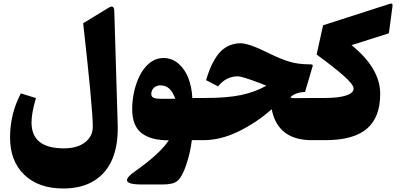

<svg xmlns="http://www.w3.org/2000/svg" viewBox="-20 -803 2294 1100"><path d="M634.8 -739.3C633.8 -765.6 623 -772 602.5 -758.8L456.5 -669.9C493.2 -343.8 511.7 -146 511.7 -77.1C511.7 -49.3 503.4 -25.9 487.3 -6.8C454.1 32.2 404.3 46.9 345.7 46.9C222.2 46.9 160.6 -2.4 160.6 -101.6C160.6 -137.2 168.9 -184.1 186 -241.2L99.6 -268.1C58.1 -189.5 37.6 -105 37.6 -15.1C37.6 75.2 64.9 146.5 119.6 198.7C174.3 251 248.5 276.9 342.3 276.9C413.6 276.9 473.1 261.7 521 231.4C616.7 170.9 658.7 61 654.3 -89.4Z M908.7 -236.8C867.2 -236.8 846.7 -241.2 846.7 -264.6C846.7 -294.4 869.6 -313.5 898.9 -314C943.4 -313.5 966.3 -285.6 984.4 -237.3C964.4 -236.8 939.5 -236.8 908.7 -236.8ZM755.9 176.8C691.4 221.7 680.2 253.9 792 253.9H911.1C949.7 253.9 977.1 248 993.2 235.8C1012.7 221.2 1030.8 189.9 1046.9 141.6C1063 93.3 1073.7 45.9 1079.1 0H1135.3C1143.6 0 1147.5 -27.8 1147.5 -83.5V-147.9C1147.5 -210.4 1143.6 -241.7 1135.3 -241.7H1082C1079.6 -283.7 1072.3 -321.8 1059.1 -356C1045.9 -389.6 1026.9 -417.5 1002 -439C977.1 -460 948.7 -470.7 917 -470.7C795.9 -470.7 737.3 -304.2 737.3 -179.2C737.3 -112.8 755.9 -65.9 793.5 -38.6C830.6 -11.2 878.9 0.5 947.3 1C912.1 53.2 848.1 111.8 755.9 176.8Z M1229.5 -308.1C1260.3 -346.7 1297.9 -365.7 1342.8 -365.7C1354.5 -365.7 1380.9 -358.4 1421.4 -344.2C1456.1 -332 1484.4 -321.3 1505.9 -312C1461.9 -287.1 1413.1 -269.5 1359.9 -258.3C1306.6 -247.1 1238.3 -241.7 1155.3 -241.7H1130.4C1112.3 -241.7 1103.5 -210.4 1103.5 -147.9V-83.5C1103.5 -27.8 1112.3 0 1130.4 0H1145.5C1210.9 0 1278.3 -16.6 1347.2 -50.3C1416 -84 1479 -126 1536.6 -177.2C1559.6 -59.1 1636.2 0 1766.1 0H1792.5C1800.8 0 1804.7 -27.8 1804.7 -83.5V-147.9C1804.7 -210.4 1800.8 -241.7 1792.5 -241.7L1667.5 -240.7C1652.8 -240.7 1645 -242.7 1644 -247.1C1666 -266.1 1693.8 -275.4 1727.5 -275.9L1771 -422.9C1773.4 -433.1 1771 -434.6 1748 -434.6C1709 -434.6 1672.9 -439.5 1639.6 -449.2C1606 -459 1563.5 -476.6 1511.2 -502.4C1439.9 -537.6 1388.7 -555.2 1357.4 -555.2C1312 -555.2 1272.9 -536.1 1246.6 -510.7C1233.4 -497.6 1220.7 -481.4 1209.5 -461.9C1186.5 -422.4 1174.8 -390.6 1160.6 -343.8Z M1843.3 0C2060.5 0 2158.2 -86.4 2158.2 -266.1C2158.2 -362.8 2103.5 -455.6 1994.1 -544.4L2208 -612.3L2228.5 -766.1C2230.5 -783.2 2226.1 -785.6 2209 -779.8L1831.1 -658.2L1793.9 -490.7C1859.9 -442.4 1912.1 -401.4 1949.7 -368.2C1987.3 -335 2005.9 -310.5 2005.9 -295.4C2005.9 -260.7 1943.4 -241.7 1842.3 -241.7H1787.6C1769.5 -241.7 1760.7 -210.4 1760.7 -147.9V-83.5C1760.7 -27.8 1769.5 0 1787.6 0Z"/></svg>

Font: Sahel Black
Style: Bold
Weight: 900
Foundry: Saber Rastikerdar (saber.rastikerdar@gmail.com)
Version: Version 3.4.0